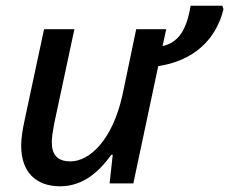

<svg xmlns="http://www.w3.org/2000/svg" viewBox="-20 -641 801 671"><path d="M190 10C274 10 330 -46 369 -100H374L363 0H446L533 -410C655 -428 735 -501 761 -609L757 -621H646C633 -538 604 -492 548 -480L561 -539H456L408 -309C373 -151 293 -77 226 -77C180 -77 161 -101 161 -144C161 -160 164 -180 169 -207L240 -539H134L66 -221C59 -189 54 -158 54 -132C54 -40 105 10 190 10Z"/></svg>

Font: Noto Sans Medium
Style: Italic
Weight: 500
Italic angle: -12°
Designer: Monotype Design Team
Foundry: Monotype Imaging Inc.
Version: Version 2.013